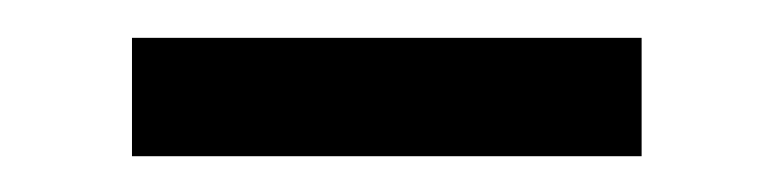

<svg xmlns="http://www.w3.org/2000/svg" viewBox="-20 -324 415 103"><path d="M50.8 -240.2V-303.7H324.2V-240.2Z"/></svg>

Font: Gelasio Medium
Style: Regular
Weight: 500
Designer: Eben Sorkin
Foundry: Eben Sorkin
Version: Version 1.008